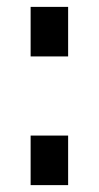

<svg xmlns="http://www.w3.org/2000/svg" viewBox="-20 -538 287 558"><path d="M178 -374H69V-518H178ZM178 0H69V-144H178Z"/></svg>

Font: Raleway
Style: Bold
Weight: 700
Designer: Matt McInerney, Pablo Impallari, Rodrigo Fuenzalida
Foundry: Matt McInerney, Pablo Impallari, Rodrigo Fuenzalida
Version: Version 3.000